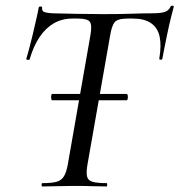

<svg xmlns="http://www.w3.org/2000/svg" viewBox="-20 -673 647 693"><path d="M168 -311Q166 -311 165 -317Q164 -323 165 -328.5Q166 -334 168 -334H437Q440 -334 441 -328.5Q442 -323 441 -317Q440 -311 437 -311ZM133 0Q130 0 130 -6Q130 -12 133 -12Q167 -12 184.5 -17Q202 -22 211 -37Q220 -52 225 -81L306 -544Q313 -582 304.5 -594Q296 -606 262 -606H241Q204 -606 174.5 -589Q145 -572 123 -539.5Q101 -507 87 -459Q86 -456 80 -457Q74 -458 75 -461Q79 -474 85.5 -498Q92 -522 98.5 -550Q105 -578 111 -604Q117 -630 120 -647Q122 -650 127.5 -649.5Q133 -649 132 -646Q130 -631 145 -628Q160 -625 171 -625Q208 -624 257.5 -623Q307 -622 354 -622Q414 -622 455 -623.5Q496 -625 530 -625Q558 -625 573.5 -629.5Q589 -634 596 -650Q598 -653 603 -652.5Q608 -652 607 -648Q603 -633 596.5 -607Q590 -581 584 -552Q578 -523 573 -498Q568 -473 566 -461Q565 -457 559.5 -457.5Q554 -458 555 -462Q563 -510 556 -541.5Q549 -573 525 -589.5Q501 -606 460 -606H441Q405 -606 394 -593Q383 -580 377 -542L296 -81Q291 -52 294 -37Q297 -22 313.5 -17Q330 -12 365 -12Q367 -12 367 -6Q367 0 365 0Q341 0 312.5 -1Q284 -2 248 -2Q216 -2 186 -1Q156 0 133 0Z"/></svg>

Font: Cormorant Light Medium
Style: Italic
Weight: 500
Italic angle: -10°
Version: Version 4.000